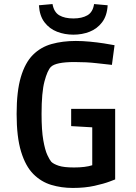

<svg xmlns="http://www.w3.org/2000/svg" viewBox="-20 -914 671 947"><path d="M339 13Q283 13 233 -2Q183 -17 144.5 -55.5Q106 -94 84 -166Q62 -238 62 -352Q62 -464 83 -534.5Q104 -605 142.5 -643.5Q181 -682 235 -697Q289 -712 354 -712Q387 -712 423.5 -708.5Q460 -705 492.5 -700Q525 -695 545 -691L532 -594Q503 -597 455 -602.5Q407 -608 348 -608Q255 -608 231 -584Q214 -567 199.5 -513Q185 -459 185 -352Q185 -271 193.5 -222.5Q202 -174 213.5 -149.5Q225 -125 233 -116Q244 -105 269.5 -96.5Q295 -88 345 -88Q401 -88 435 -99V-286L331 -292V-377H548V-29Q548 -29 520.5 -18.5Q493 -8 446 2.5Q399 13 339 13ZM342 -743Q299 -743 261.5 -757.5Q224 -772 199.5 -804Q175 -836 172 -888L239 -894Q246 -854 272.5 -838.5Q299 -823 342 -823Q384 -823 411 -838.5Q438 -854 444 -894L511 -888Q508 -836 483.5 -804Q459 -772 422 -757.5Q385 -743 342 -743Z"/></svg>

Font: Ruda
Style: Bold
Weight: 700
Designer: Mariela Monsalve and Angelina Sanchez
Foundry: Mariela Monsalve and Angelina Sanchez
Version: Version 2.000